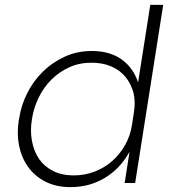

<svg xmlns="http://www.w3.org/2000/svg" viewBox="-20 -750 719 787"><path d="M269 17Q210 17 166 -5.5Q122 -28 95 -66Q68 -104 58 -154Q53 -180 53 -207Q53 -231 57 -257L59 -267Q67 -319 91.5 -368Q116 -417 155 -455.5Q194 -494 245 -517.5Q296 -541 356 -541Q431 -541 479 -506Q527 -471 546 -412L596 -730H649L534 0H491L511 -128Q473 -59 410 -21Q347 17 269 17ZM282 -31Q327 -31 367.5 -46.5Q408 -62 439.5 -89.5Q471 -117 492.5 -155Q514 -193 521 -238L529 -290Q532 -309 532 -326Q532 -349 527 -370Q517 -407 494.5 -434.5Q472 -462 436.5 -477.5Q401 -493 355 -493Q305 -493 263.5 -474Q222 -455 190.5 -423.5Q159 -392 138.5 -350Q118 -308 111 -262Q107 -238 107 -216Q107 -193 111 -172Q119 -129 140.5 -98Q162 -67 198 -49Q234 -31 282 -31Z"/></svg>

Font: Sora ExtraLight
Style: Italic
Weight: 200
Designer: Jonathan Barnbrook, Juli√°n Moncada
Version: Version 1.000